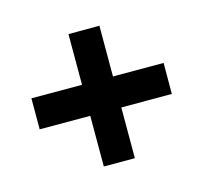

<svg xmlns="http://www.w3.org/2000/svg" viewBox="-109 -717 834 788"><g transform="rotate(30 308.5 -322.5)"><path d="M156.2 -77.1 308.1 -229 460.4 -76.7 553.7 -169.9 401.4 -322.3 553.2 -474.1 460.4 -567.4 308.1 -415.5 155.8 -567.9 63 -474.6 215.3 -322.3 63 -170.4Z"/></g></svg>

Font: Giphurs ExtraBold
Style: Regular
Weight: 800
Version: Version 1.000